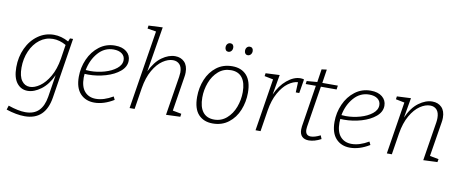

<svg xmlns="http://www.w3.org/2000/svg" viewBox="-80 -1131 4163 1731"><g transform="rotate(10 2001.5 -265.5)"><path d="M483 -525H511L424 25Q391 237 201 237Q125 237 32 206L44 168Q137 200 201 200Q279 200 323 156.5Q367 113 381 27L413 -176Q372 -86 309.5 -39.5Q247 7 187 7Q127 7 89 -41.5Q51 -90 51 -186Q51 -280 88 -359.5Q125 -439 190.5 -485.5Q256 -532 336 -532Q404 -532 471 -495ZM434 -330 454 -460Q395 -494 334 -494Q267 -494 213 -453Q159 -412 128.5 -342Q98 -272 98 -190Q98 -111 126.5 -71.5Q155 -32 201 -32Q244 -32 292 -65.5Q340 -99 379 -166Q418 -233 434 -330Z M668 -233Q666 -211 666 -199Q666 -114 704 -71.5Q742 -29 806 -29Q879 -29 962 -78L976 -49Q884 7 798 7Q718 7 669.5 -45Q621 -97 621 -199Q621 -283 655 -360Q689 -437 751.5 -484.5Q814 -532 895 -532Q962 -532 1000.5 -500.5Q1039 -469 1039 -419Q1039 -363 989 -320.5Q939 -278 860.5 -255Q782 -232 701 -232ZM672 -269Q700 -267 713 -267Q778 -267 843 -285.5Q908 -304 950.5 -338Q993 -372 993 -416Q993 -452 965 -473.5Q937 -495 888 -495Q805 -495 747.5 -429.5Q690 -364 672 -269Z M1509 -45 1589 -30 1585 -2 1455 3 1512 -354Q1516 -384 1516 -395Q1516 -444 1493 -468.5Q1470 -493 1432 -493Q1388 -493 1339.5 -460.5Q1291 -428 1252.5 -361Q1214 -294 1198 -196L1167 0H1121L1236 -721L1156 -734L1160 -762L1289 -768L1221 -354Q1264 -445 1325 -488.5Q1386 -532 1446 -532Q1498 -532 1530.5 -499Q1563 -466 1563 -404Q1563 -381 1559 -360Z M2148 -320Q2148 -236 2117.5 -161Q2087 -86 2026.5 -39.5Q1966 7 1882 7Q1799 7 1751 -45Q1703 -97 1703 -205Q1703 -290 1734 -365Q1765 -440 1825 -486Q1885 -532 1969 -532Q2053 -532 2100.5 -479Q2148 -426 2148 -320ZM1750 -208Q1750 -121 1785.5 -75.5Q1821 -30 1889 -30Q1954 -30 2002.5 -72Q2051 -114 2076 -180.5Q2101 -247 2101 -318Q2101 -404 2066 -449.5Q2031 -495 1963 -495Q1896 -495 1848 -453Q1800 -411 1775 -345Q1750 -279 1750 -208ZM1878 -690Q1878 -709 1888.5 -721Q1899 -733 1916 -733Q1930 -733 1938.5 -723.5Q1947 -714 1947 -698Q1947 -679 1936 -666.5Q1925 -654 1908 -654Q1895 -654 1886.5 -664Q1878 -674 1878 -690ZM2056 -690Q2056 -709 2066.5 -721Q2077 -733 2094 -733Q2108 -733 2116.5 -723.5Q2125 -714 2125 -698Q2125 -679 2114 -666.5Q2103 -654 2087 -654Q2073 -654 2064.5 -664Q2056 -674 2056 -690Z M2625 -527 2604 -399H2572L2576 -493Q2534 -491 2487.5 -457.5Q2441 -424 2403.5 -357Q2366 -290 2351 -196L2320 0H2274L2350 -479L2270 -495L2274 -522L2402 -528L2370 -344Q2407 -429 2469 -480.5Q2531 -532 2592 -532Q2611 -532 2625 -527Z M2786 -489 2726 -111Q2724 -99 2724 -87Q2724 -31 2774 -31Q2809 -31 2861 -57L2874 -25Q2813 7 2762 7Q2722 7 2700 -14.5Q2678 -36 2678 -79Q2678 -89 2680 -107L2740 -489H2647L2651 -517L2747 -525L2765 -644L2812 -650L2793 -525H2935L2930 -489Z M3009 -233Q3007 -211 3007 -199Q3007 -114 3045 -71.5Q3083 -29 3147 -29Q3220 -29 3303 -78L3317 -49Q3225 7 3139 7Q3059 7 3010.5 -45Q2962 -97 2962 -199Q2962 -283 2996 -360Q3030 -437 3092.5 -484.5Q3155 -532 3236 -532Q3303 -532 3341.5 -500.5Q3380 -469 3380 -419Q3380 -363 3330 -320.5Q3280 -278 3201.5 -255Q3123 -232 3042 -232ZM3013 -269Q3041 -267 3054 -267Q3119 -267 3184 -285.5Q3249 -304 3291.5 -338Q3334 -372 3334 -416Q3334 -452 3306 -473.5Q3278 -495 3229 -495Q3146 -495 3088.5 -429.5Q3031 -364 3013 -269Z M3863 -45 3944 -30 3939 -2 3810 3 3867 -354Q3870 -375 3870 -393Q3870 -443 3847.5 -468Q3825 -493 3787 -493Q3742 -493 3694 -460.5Q3646 -428 3607.5 -361Q3569 -294 3553 -196L3522 0H3476L3552 -479L3472 -495L3476 -522L3604 -528L3572 -345Q3614 -440 3676.5 -486Q3739 -532 3800 -532Q3853 -532 3885.5 -499Q3918 -466 3918 -404Q3918 -381 3914 -360Z"/></g></svg>

Font: Bitter Pro Light
Style: Italic
Weight: 300
Italic angle: -9°
Designer: Sol Matas, and Bitter project Authors
Foundry: Sol Matas
Version: Version 1.010